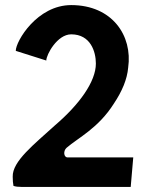

<svg xmlns="http://www.w3.org/2000/svg" viewBox="-20 -735 578 755"><path d="M42 -535 162 -497C162 -520 205 -600 260 -600C336 -600 357 -532 357 -485C357 -414 292 -324 196 -242C115 -168 28 -101 30 -40C30 -26 31 -14 33 -4C42 -1 52 0 64 0H494L504 -116H246C230 -116 228 -142 242 -154C287 -193 367 -231 428 -328C460 -376 480 -423 484 -469C502 -595 421 -715 260 -715C126 -715 42 -573 42 -535Z"/></svg>

Font: Bluebird
Style: Nrw
Weight: 400
Designer: Jasper
Foundry: Cannot Into Space Fonts
Version: Version 0.98